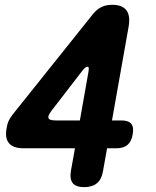

<svg xmlns="http://www.w3.org/2000/svg" viewBox="-20 -759 640 789"><path d="M308.2 -264.1 343.5 -463.8Q345.5 -476.9 344.5 -480.9Q343.5 -484.9 339.8 -484.9Q337.1 -484.9 332.4 -482.4Q327.7 -479.9 320 -470.5L192 -304.4Q186.3 -297 183.1 -291.3Q179.9 -285.6 178.9 -280.9Q177.2 -272.2 184.3 -268.2Q191.3 -264.1 207.1 -264.1ZM288 -149.6H78.4Q34.6 -149.6 17.1 -170.3Q-0.4 -191 7 -231.4Q9.7 -249.6 15.9 -262.8Q22.2 -275.9 32.3 -288.7L362.7 -702.1Q377.9 -720.7 396.7 -730Q415.5 -739.3 441.2 -739.3Q481.5 -739.3 498.8 -717.6Q516 -696 508.9 -651.3L440.2 -264.1H478.5Q507.8 -264.1 519.3 -250.3Q530.7 -236.5 525.3 -207.2Q520.6 -177.9 504.1 -163.7Q487.6 -149.6 458.3 -149.6H420L403.3 -56Q397.9 -22.5 378.6 -6.3Q359.3 10 325.8 10Q292.3 10 279.1 -6.3Q265.9 -22.5 271.3 -56Z"/></svg>

Font: Maple Mono
Style: Italic
Weight: 400
Italic angle: -10°
Monospace: yes
Designer: subframe7536
Version: Version 7.300